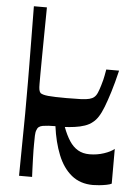

<svg xmlns="http://www.w3.org/2000/svg" viewBox="-54 -782 600 836"><g transform="rotate(5 246.5 -363.5)"><path d="M60 1Q61 -84 61.5 -137.5Q62 -191 62.5 -222.5Q63 -254 63 -272Q63 -290 63 -301.5Q63 -313 63 -327Q63 -340 63 -360Q63 -380 63 -411Q63 -442 62.5 -486Q62 -530 61.5 -593Q61 -656 60 -740H117Q116 -668 115.5 -612Q115 -556 114.5 -514.5Q114 -473 114 -446Q114 -419 114 -406Q114 -390 115.5 -381Q117 -372 122 -366Q131 -359 156 -356.5Q181 -354 236 -354Q276 -354 299.5 -355Q323 -356 336 -359.5Q349 -363 356 -369Q365 -376 371 -390.5Q377 -405 382 -422Q387 -438 389 -447Q391 -456 393 -465.5Q395 -475 398 -493H454Q441 -438 428.5 -398Q416 -358 405.5 -331Q395 -304 384 -287Q373 -270 361 -261Q347 -249 326.5 -242Q306 -235 283 -232Q260 -229 240 -228Q253 -193 269 -168.5Q285 -144 306.5 -131.5Q328 -119 357 -119Q390 -119 420 -129Q450 -139 465 -152V0Q458 4 442.5 7Q427 10 411 11.5Q395 13 384 13Q328 13 290 -18Q252 -49 230 -104Q208 -159 199 -228Q166 -228 144.5 -224.5Q123 -221 118 -204Q114 -195 113.5 -179Q113 -163 113 -141Q113 -133 113 -115Q113 -97 114 -75.5Q115 -54 115.5 -33.5Q116 -13 117 1Z"/></g></svg>

Font: Ojuju
Style: Bold
Weight: 700
Designer: Chisaokwu Joboson, Mirko Velimirovic
Foundry: Udi Foundry
Version: Version 1.000